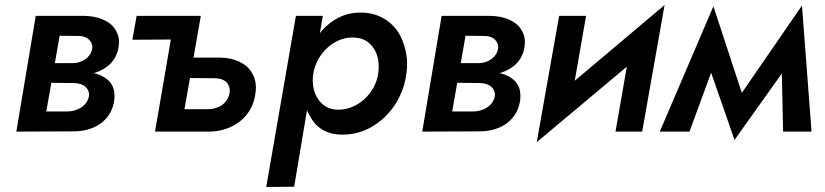

<svg xmlns="http://www.w3.org/2000/svg" viewBox="-20 -523 3277 763"><path d="M122 -460 45 0 273 -1C364 -1 425 -52 434 -125C435 -132 435 -138 435 -144C435 -185 411 -215 363 -230C360 -231 356 -231 352 -232C354 -233 356 -233 358 -234C407 -250 443 -283 451 -335C452 -343 453 -350 453 -357C453 -376 447 -393 436 -409C415 -441 366 -460 313 -460ZM198 -272 217 -381 294 -380C330 -380 347 -355 347 -337C347 -334 347 -331 346 -328C340 -295 306 -272 269 -272ZM164 -80 184 -194 272 -193C317 -193 334 -168 334 -147C334 -145 333 -142 333 -139C326 -104 290 -80 246 -80Z M659 -366 596 0H810C902 0 983 -56 995 -151C996 -160 997 -168 997 -176C997 -196 992 -216 981 -234C960 -271 911 -294 855 -294C853 -294 852 -294 850 -294H749L778 -460H523L506 -365ZM713 -89 735 -213 834 -212C875 -212 893 -189 893 -164C893 -160 893 -156 892 -152C884 -112 849 -89 806 -89Z M1149 219 1200 -85C1203 -77 1207 -70 1211 -63C1235 -16 1277 12 1340 12C1383 12 1422 2 1459 -20C1531 -62 1583 -139 1595 -230C1597 -244 1598 -257 1598 -270C1598 -299 1592 -329 1580 -360C1557 -423 1497 -473 1415 -473C1413 -473 1412 -473 1411 -473C1350 -473 1298 -445 1259 -401C1256 -398 1254 -394 1251 -391L1263 -460H1156L1038 220ZM1483 -231C1471 -148 1398 -87 1325 -87C1324 -87 1322 -87 1321 -87C1286 -88 1259 -105 1243 -131C1226 -157 1223 -185 1223 -203C1223 -212 1223 -221 1225 -230C1238 -312 1309 -374 1379 -374C1405 -374 1426 -368 1443 -355C1476 -329 1485 -290 1485 -259C1485 -250 1484 -240 1483 -231Z M1735 -460 1658 0 1886 -1C1977 -1 2038 -52 2047 -125C2048 -132 2048 -138 2048 -144C2048 -185 2024 -215 1976 -230C1973 -231 1969 -231 1965 -232C1967 -233 1969 -233 1971 -234C2020 -250 2056 -283 2064 -335C2065 -343 2066 -350 2066 -357C2066 -376 2060 -393 2049 -409C2028 -441 1979 -460 1926 -460ZM1811 -272 1830 -381 1907 -380C1943 -380 1960 -355 1960 -337C1960 -334 1960 -331 1959 -328C1953 -295 1919 -272 1882 -272ZM1777 -80 1797 -194 1885 -193C1930 -193 1947 -168 1947 -147C1947 -145 1946 -142 1946 -139C1939 -104 1903 -80 1859 -80Z M2309 -460H2202L2113 42L2471 -258L2426 0H2532L2621 -503L2264 -202Z M3092 0H3205L3167 -501L2928 -154L2815 -498L2602 0H2720L2806 -234L2899 33L3087 -231Z"/></svg>

Font: Jost Medium
Style: Italic
Weight: 500
Italic angle: -5°
Version: Version 3.710